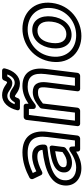

<svg xmlns="http://www.w3.org/2000/svg" viewBox="500 -1263 800 1840"><g transform="rotate(-90 900.0 -343.0)"><path d="M93 -132C103 -214 183 -267 408 -289C421 -290 433 -302 434 -315C440 -376 412 -435 325 -435C273 -435 223 -416 178 -395L162 -429C220 -457 284 -478 354 -478C476 -478 523 -417 507 -291L474 -25H417L415 -59C414 -71 404 -79 393 -79H390C384 -79 378 -77 374 -74C323 -39 270 -13 214 -13C130 -13 84 -61 93 -132ZM43 -132C31 -31 103 37 208 37C266 37 319 16 367 -13L368 5C369 15 377 25 390 25H493C504 25 519 15 521 0L557 -291C575 -439 509 -528 360 -528C268 -528 184 -496 118 -461C104 -454 100 -437 105 -426L142 -349C147 -338 161 -333 174 -340C223 -365 272 -385 319 -385C368 -385 381 -365 384 -336C179 -312 58 -255 43 -132ZM168 -141C160 -79 207 -53 259 -53C312 -53 355 -78 400 -113C406 -118 410 -125 411 -132L425 -242C426 -252 422 -270 400 -267C254 -250 177 -214 168 -141ZM218 -141C221 -165 242 -195 371 -214L363 -144C326 -117 298 -103 265 -103C226 -103 215 -115 218 -141Z M664 -25 718 -466H776V-422C776 -409 787 -400 798 -400H803C809 -400 815 -402 820 -406C872 -447 924 -478 989 -478C1089 -478 1124 -424 1110 -308L1075 -25H998L1031 -293C1042 -380 1013 -429 938 -429C882 -429 840 -402 790 -362C784 -357 781 -350 780 -343L741 -25ZM611 0C610 11 618 25 633 25H759C770 25 786 15 788 0L828 -332C871 -366 896 -379 932 -379C976 -379 990 -368 981 -293L945 0C944 11 952 25 967 25H1094C1105 25 1120 15 1122 0L1160 -308C1176 -440 1127 -528 996 -528C930 -528 874 -503 826 -470V-494C826 -505 817 -516 804 -516H699C688 -516 673 -506 671 -491ZM821 -602C840 -652 868 -673 902 -673C946 -673 968 -625 1024 -625C1054 -625 1076 -649 1088 -673H1107C1088 -623 1060 -602 1026 -602C982 -602 961 -650 904 -650C874 -650 852 -626 840 -602ZM764 -580C759 -558 775 -552 785 -552H852C863 -552 875 -559 879 -571C890 -602 896 -600 898 -600C912 -600 948 -552 1019 -552C1092 -552 1144 -613 1164 -695C1169 -717 1153 -723 1143 -723H1076C1065 -723 1053 -716 1049 -704C1038 -673 1032 -675 1030 -675C1017 -675 978 -723 908 -723C835 -723 784 -662 764 -580Z M1278 -245C1296 -394 1416 -478 1538 -478C1661 -478 1760 -394 1742 -245C1724 -97 1605 -13 1481 -13C1359 -13 1260 -97 1278 -245ZM1228 -245C1206 -67 1329 37 1475 37C1622 37 1770 -67 1792 -245C1814 -424 1691 -528 1544 -528C1398 -528 1250 -424 1228 -245ZM1358 -245C1345 -140 1389 -57 1486 -57C1583 -57 1649 -140 1662 -245C1675 -351 1630 -434 1533 -434C1436 -434 1371 -351 1358 -245ZM1408 -245C1419 -337 1465 -384 1526 -384C1587 -384 1623 -337 1612 -245C1601 -154 1553 -107 1492 -107C1431 -107 1397 -154 1408 -245Z"/></g></svg>

Font: Falling Sky
Style: ExtOuObl
Weight: 400
Designer: Paul D. Hunt
Foundry: Adobe Systems Incorporated
Version: Version 1.02